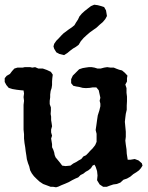

<svg xmlns="http://www.w3.org/2000/svg" viewBox="-29 -785 628 815"><path d="M334 -498 348 -500H360L372 -498L385 -494H398L413 -498L426 -500L440 -498H454L466 -493L477 -489L489 -486L501 -476L512 -464L510 -453V-439L503 -426L508 -411V-391L510 -375V-355L509 -337V-319L505 -302L503 -286L501 -268L505 -226V-204L503 -188L505 -171L508 -151L509 -133L512 -114L513 -107H525L543 -110L559 -104L573 -92L576 -82L569 -71L561 -62L550 -54L537 -46L524 -35L510 -27L495 -22L482 -10L467 -4L452 -2L437 3L424 8H409L394 -2L383 -20L385 -40L383 -59L377 -77L372 -86L364 -82L357 -71L346 -62L335 -56L325 -48L313 -42L303 -32L291 -27L277 -20L263 -12L247 -5L232 1L219 7L209 10L197 8H186L173 3L154 -4L139 -14L127 -25L115 -37L106 -49L99 -62L95 -79L90 -92L85 -109L83 -124L80 -143L78 -160L75 -178L73 -197V-215L71 -235V-340L73 -357L71 -373L73 -388L71 -401L59 -402L42 -404L24 -407L8 -412L-2 -424L-9 -437V-453L-1 -463L13 -471L22 -483L32 -494L45 -498H67L76 -500H99L108 -498L120 -500L134 -494H153L170 -488L187 -480L195 -468L193 -453L192 -439V-424L190 -411L186 -399L184 -384V-372L182 -357V-343L187 -329V-315L186 -301L188 -290V-275L190 -263L192 -249L188 -235V-223L192 -209L188 -197L192 -173V-160L197 -150L201 -138L203 -127L207 -117L217 -105L226 -94L235 -82L249 -80L270 -82L282 -91L294 -97L305 -104L316 -110L325 -121L336 -126L346 -136L353 -144L364 -155L375 -169L381 -183V-217L377 -233L380 -253L383 -275L386 -295L393 -317L397 -334V-345L394 -357L397 -370L394 -384L390 -402L380 -414H364L352 -412L336 -411L322 -412L307 -416L294 -418L282 -421L273 -432V-449L280 -464L307 -491L322 -496ZM357 -759 371 -765 386 -763 401 -759 413 -755 421 -741 425 -717 418 -704 407 -691 394 -680 380 -667 367 -658 353 -648 339 -636 326 -624 314 -610 305 -595 293 -586 281 -579 269 -570 257 -560 243 -551 223 -556 210 -563 201 -578 198 -588 201 -599 210 -612 220 -622 231 -634 240 -643 264 -661 276 -669 287 -678 294 -690 302 -702 308 -715 318 -727 330 -738 344 -749Z"/></svg>

Font: Tagesschrift
Style: Regular
Weight: 400
Designer: Yanone
Version: Version 2.000; ttfautohint (v1.8.4.7-5d5b)